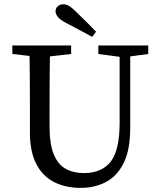

<svg xmlns="http://www.w3.org/2000/svg" viewBox="-20 -888 767 923"><path d="M441.7 -735.7 423.2 -710.8Q391.8 -727.8 359.9 -744.8Q328 -761.8 297.5 -777.9Q269 -793 258 -806.7Q247 -820.5 247 -833.5Q247 -848.8 258.2 -858.2Q269.5 -867.6 285 -867.6Q298.3 -867.6 312.4 -859.1Q326.5 -850.6 347.7 -829.5Q371.9 -806.4 395.6 -782.7Q419.4 -759 441.7 -735.7ZM583.2 -613.8H562.6L452.8 -628.5V-669.3H692.7V-628.5ZM170.5 -613.5 39.4 -628.5V-669.3H322V-628.5L190.9 -613.5ZM218.2 -281Q218.2 -195.5 238.4 -146.2Q258.7 -96.9 295.8 -76.5Q333 -56 383.8 -56Q468.7 -56 511.9 -110.6Q555.1 -165.3 555.1 -298.1V-669.3H606V-273.6Q606 -168.5 575 -105.3Q543.9 -42.1 490.1 -13.5Q436.3 15.2 367.5 15.2Q295.4 15.2 240.2 -12.7Q185.1 -40.6 154.4 -99.6Q123.8 -158.6 123.8 -251.8V-359.8Q123.8 -436.7 123.3 -514.5Q122.8 -592.4 120.8 -669.3H221.2Q219.2 -593.4 218.7 -516Q218.2 -438.6 218.2 -359.8Z"/></svg>

Font: Adobe Variable Font Prototype
Style: Regular
Weight: 389
Designer: Frank Grießhammer
Foundry: Adobe
Version: Version 1.004;hotconv 1.0.113;makeotfexe 2.5.65598